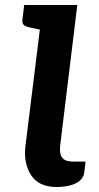

<svg xmlns="http://www.w3.org/2000/svg" viewBox="-20 -744 399 770"><path d="M207 6Q136 6 105 -41Q74 -88 82 -158L152 -724H290L222 -166Q217 -130 228.5 -113Q240 -96 273 -96H323L318 -52Q315 -31 298.5 -18Q282 -5 257.5 0.5Q233 6 207 6ZM176 -724 150 -623 95 -635Q81 -638 74.5 -645Q68 -652 70 -666L77 -724Z"/></svg>

Font: Aleo
Style: Bold Italic
Weight: 700
Italic angle: -7°
Version: Version 2.001;gftools[0.9.29]